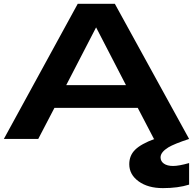

<svg xmlns="http://www.w3.org/2000/svg" viewBox="-20 -720 1000 995"><path d="M478 -578.1 323.2 -278.8H632.8ZM0 0 382.8 -700.2H575.2L960 0Q881.8 25.9 852.1 43.9Q812.5 68.4 812 95.2Q812 115.7 829.3 127.9Q846.7 140.1 877 140.1Q907.2 140.1 960 125V236.8Q902.8 254.9 824.2 254.9Q746.6 254.9 698.2 219.7Q649.9 184.6 649.9 130.9Q649.9 85.9 680.4 55.9Q710.9 25.9 780.8 0H777.8L693.8 -161.1H262.2L178.2 0Z"/></svg>

Font: Messapia Bold
Style: Regular
Weight: 400
Designer: Luca Marsano
Foundry: Collletttivo
Version: Version 1.000;FEAKit 1.0